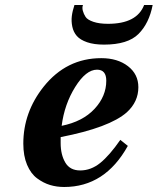

<svg xmlns="http://www.w3.org/2000/svg" viewBox="-20 -734 629 766"><path d="M277 -714H311Q307 -704 310.5 -691Q314 -678 321.5 -666.5Q329 -655 352.5 -647Q376 -639 411 -639Q526 -639 555 -714H589Q575 -641 532.5 -598.5Q490 -556 395 -556Q355 -556 327.5 -565.5Q300 -575 286.5 -590.5Q273 -606 268.5 -627.5Q264 -649 266.5 -669.5Q269 -690 277 -714ZM73 -161Q73 -286 154 -388Q245 -502 384 -502Q449 -502 490.5 -470Q532 -438 532 -386Q532 -328 486 -286Q417 -225 222 -187V-163Q222 -117 240.5 -85.5Q259 -54 300 -54Q343 -54 380 -84Q417 -114 460 -176L490 -152Q399 12 236 12Q206 12 179.5 4Q153 -4 128 -22.5Q103 -41 88 -76.5Q73 -112 73 -161ZM226 -232Q310 -249 357 -299.5Q404 -350 404 -412Q404 -456 367 -456Q323 -456 280 -387Q237 -318 226 -232Z"/></svg>

Font: Heuristica
Style: Bold Italic
Weight: 700
Italic angle: -13°
Version: Version 1.0.2